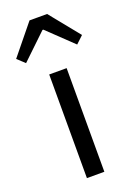

<svg xmlns="http://www.w3.org/2000/svg" viewBox="-192 -887 658 946"><g transform="rotate(-20 137.5 -413.5)"><path d="M92.1 0V-543.4H183.5V0ZM-34.7 -671.1 92.2 -827H184.3L310.6 -671.1L272.2 -634.9L140.4 -760.9H136L4.2 -634.9Z"/></g></svg>

Font: Noto Sans JP
Style: Regular
Weight: 100
Designer: Ryoko NISHIZUKA 西塚涼子 (kana, bopomofo & ideographs); Paul D. Hunt (Latin, Greek & Cyrillic); Sandoll Communications 산돌커뮤니
Foundry: Adobe
Version: Version 2.004;hotconv 1.0.118;makeotfexe 2.5.65603